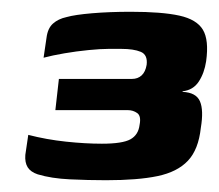

<svg xmlns="http://www.w3.org/2000/svg" viewBox="-20 -550 372 326"><path d="M160 -244Q130 -244 98.5 -245.5Q67 -247 44 -254Q32 -258 27 -266Q22 -274 23 -287L28 -321Q59 -313 92 -309.5Q125 -306 153 -306Q188 -306 201.5 -313.5Q215 -321 217 -338Q220 -353 213 -358Q206 -363 197 -363H74L80 -416H204Q214 -416 220.5 -422Q227 -428 229 -440Q231 -457 219 -462Q207 -467 186 -467Q180 -467 175 -467Q170 -467 164 -467Q151 -467 130.5 -465Q110 -463 89.5 -459.5Q69 -456 54 -452L59 -486Q61 -502 70 -510Q79 -518 93 -521Q107 -525 136.5 -527.5Q166 -530 202 -530Q255 -530 284.5 -523.5Q314 -517 324.5 -499.5Q335 -482 330 -446Q327 -426 317.5 -411.5Q308 -397 290 -395V-394Q313 -393 319.5 -378Q326 -363 321 -333Q317 -296 299 -277Q281 -258 247.5 -251Q214 -244 160 -244Z"/></svg>

Font: Genos
Style: Bold Italic
Weight: 700
Italic angle: -8°
Version: Version 1.010